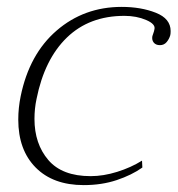

<svg xmlns="http://www.w3.org/2000/svg" viewBox="-20 -527 515 557"><path d="M33 -180Q33 -214 40 -248Q65 -370 144.5 -438.5Q224 -507 333 -507Q389 -507 432 -490Q475 -473 475 -437Q475 -429 474 -425Q471 -414 463.5 -405Q456 -396 444 -396Q432 -396 426 -403.5Q420 -411 422 -422Q423 -426 425 -431Q427 -436 428 -442Q432 -457 404 -469Q376 -481 341 -481Q239 -481 174 -418Q109 -355 86 -240Q80 -212 80 -182Q80 -110 120 -63Q160 -16 243 -16Q280 -16 320 -28.5Q360 -41 392 -61L393 -41Q362 -19 318.5 -4.5Q275 10 223 10Q134 10 83.5 -41Q33 -92 33 -180Z"/></svg>

Font: Trirong ExtraLight
Style: Italic
Weight: 275
Italic angle: -12°
Designer: Katatrad Team
Foundry: CadsonDemak
Version: Version 1.003